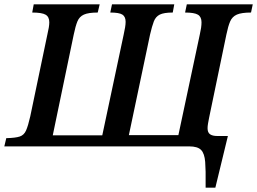

<svg xmlns="http://www.w3.org/2000/svg" viewBox="-37 -677 1189 888"><path d="M959 191H914Q914 187 914 183.5Q914 180 914 177Q915 111 912 72Q909 33 893 16.5Q877 0 838 0H-17L-8 -38Q34 -39 54 -45.5Q74 -52 83.5 -73.5Q93 -95 103 -139L182 -517Q186 -534 188.5 -548.5Q191 -563 191 -574Q191 -599 174 -609Q157 -619 112 -619L119 -657H424L415 -619Q372 -619 351 -609.5Q330 -600 321 -578Q312 -556 304 -517L207 -51H436L535 -517Q539 -535 541.5 -550Q544 -565 544 -576Q544 -600 529 -609.5Q514 -619 473 -619L481 -657H769L762 -619Q721 -619 702 -609.5Q683 -600 674.5 -578Q666 -556 657 -517L559 -52H788L887 -517Q891 -534 893 -548Q895 -562 895 -574Q895 -599 878.5 -609Q862 -619 819 -619L827 -657H1132L1124 -619Q1080 -619 1058.5 -609.5Q1037 -600 1027.5 -578Q1018 -556 1010 -517L930 -132Q927 -117 925 -105Q923 -93 923 -84Q923 -64 934.5 -56Q946 -48 968 -48H1017Z"/></svg>

Font: STIX Two Text SemiBold
Style: Italic
Weight: 600
Italic angle: -12°
Designer: Ross Mills, John Hudson & Paul Hanslow, Tiro Typeworks Ltd; with prior portions MicroPress Inc. and Coen Hoffman, Elsevi
Foundry: Tiro Typeworks Ltd
Version: Version 2.13 b171